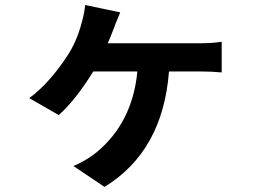

<svg xmlns="http://www.w3.org/2000/svg" viewBox="-20 -647 1040 765"><path d="M409.2 -474.6H775.4Q824.2 -474.6 863.3 -480.5V-358.4Q823.2 -362.3 775.4 -362.3H653.3Q628.9 -44.9 396.5 97.7L272.5 14.6Q317.4 -3.9 362.3 -38.1Q507.8 -157.2 527.3 -362.3H351.6Q280.3 -247.1 213.9 -188.5L96.7 -255.9Q176.8 -315.4 249 -425.8Q285.2 -480.5 304.7 -553.7Q316.4 -593.8 319.3 -627L459 -597.7Q455.1 -586.9 446.8 -567.9Q438.5 -548.8 435.5 -539.1Q418 -493.2 409.2 -474.6Z"/></svg>

Font: Nasu
Style: Bold
Weight: 700
Designer: Ryoko NISHIZUKA (kana &amp; ideographs); Paul D. Hunt (Latin, Greek &amp; Cyrillic); Wenlong ZHANG (bopomofo); Sandoll C
Version: Version 2014.1215